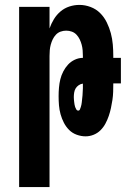

<svg xmlns="http://www.w3.org/2000/svg" viewBox="-20 -548 540 783"><path d="M58 215V-520H182V-432Q189 -452 200 -470Q211 -488 227 -501.5Q243 -515 263 -521.5Q283 -528 304 -528Q327 -528 349.5 -519.5Q372 -511 388.5 -494.5Q405 -478 415.5 -456.5Q426 -435 432 -412.5Q438 -390 440 -366.5Q442 -343 442 -320V-312H473V-208H442Q442 -191 441.5 -174Q441 -157 438.5 -140.5Q436 -124 432.5 -107.5Q429 -91 423.5 -75Q418 -59 410 -44Q402 -29 390 -17Q378 -5 362 1.5Q346 8 329 8Q311 8 293 1.5Q275 -5 262 -18Q249 -31 240.5 -47.5Q232 -64 227 -82Q222 -100 220.5 -118.5Q219 -137 219 -156Q219 -173 220.5 -190.5Q222 -208 226 -224.5Q230 -241 238 -256.5Q246 -272 257.5 -284.5Q269 -297 285 -304.5Q301 -312 318 -312V-320Q318 -332 317 -343.5Q316 -355 313 -366Q310 -377 305 -387.5Q300 -398 292 -406.5Q284 -415 273 -419Q262 -423 250 -423Q238 -423 227 -419Q216 -415 208 -406.5Q200 -398 195 -387.5Q190 -377 187 -366Q184 -355 183 -343.5Q182 -332 182 -320V215ZM299 -97Q304 -97 306 -102Q308 -107 309.5 -111.5Q311 -116 312 -121Q313 -126 313.5 -130.5Q314 -135 314.5 -140Q315 -145 315.5 -149.5Q316 -154 316.5 -159Q317 -164 317 -168.5Q317 -173 317.5 -178Q318 -183 318 -188Q318 -193 318 -197.5Q318 -202 318 -207Q309 -206 301 -200.5Q293 -195 288.5 -187.5Q284 -180 282.5 -170.5Q281 -161 281 -152Q281 -147 281.5 -142Q282 -137 282.5 -132Q283 -127 284 -121.5Q285 -116 286.5 -111.5Q288 -107 291 -102Q294 -97 299 -97Z"/></svg>

Font: Iosevka Extrabold
Style: Regular
Weight: 800
Monospace: yes
Designer: Belleve Invis
Foundry: Belleve Invis
Version: Version 32.5.0; ttfautohint (v1.8.4)